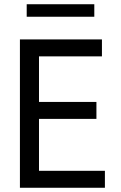

<svg xmlns="http://www.w3.org/2000/svg" viewBox="-20 -886 570 906"><path d="M74 -700H461V-620H164V-405H435V-325H164V-80H475V0H74ZM106 -866H425V-807H106Z"/></svg>

Font: Moderustic
Style: Regular
Weight: 400
Designer: Tural Alisoy
Foundry: TAFT Foundry
Version: Version 2.120